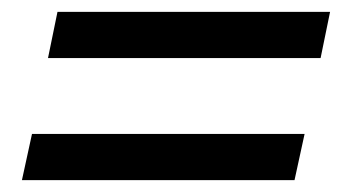

<svg xmlns="http://www.w3.org/2000/svg" viewBox="-20 -461 580 324"><path d="M61 -363 77 -441H537L521 -363ZM17 -157 34 -235H494L477 -157Z"/></svg>

Font: Geist Regular
Style: Italic
Weight: 400
Italic angle: -12°
Designer: Basement.studio, Andrés Briganti, Mateo Zaragoza
Foundry: Basement.studio, Vercel, Andrés Briganti, Guido Ferreyra, Mateo Zaragoza
Version: Version 1.500; ttfautohint (v1.8.4.7-5d5b)